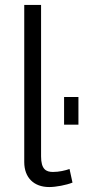

<svg xmlns="http://www.w3.org/2000/svg" viewBox="-20 -750 354 776"><path d="M78 -730V-95C78 -32 117 6 179 6C206 6 248 -2 273 -12L261 -67C244 -61 219 -55 194 -55C166 -55 146 -66 146 -118V-730ZM239 -246H297V-358H239Z"/></svg>

Font: FIGSv2-sans-serif
Style: Regular
Weight: 400
Designer: Matt McInerney, Pablo Impallari, Rodrigo Fuenzalida,Mirko Velimirovic
Foundry: Matt McInerney, Pablo Impallari, Rodrigo Fuenzalida
Version: Version 4.021;hotconv 1.0.109;makeotfexe 2.5.65596